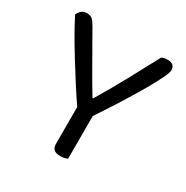

<svg xmlns="http://www.w3.org/2000/svg" viewBox="-145 -737 840 866"><g transform="rotate(30 275.0 -304.5)"><path d="M523 -580Q523 -569 508 -537.5Q493 -506 466 -459Q439 -412 401.5 -352Q364 -292 319 -225V-2Q314 0 303.5 2.5Q293 5 282 5Q238 5 238 -32V-225Q210 -266 180.5 -312Q151 -358 122 -405Q93 -452 67 -497Q41 -542 21 -582Q25 -593 36 -603.5Q47 -614 65 -614Q84 -614 94.5 -604Q105 -594 116 -574Q132 -546 153.5 -508Q175 -470 197.5 -431Q220 -392 241 -355.5Q262 -319 277 -295H281Q333 -382 373.5 -457Q414 -532 454 -607Q460 -611 468.5 -612.5Q477 -614 485 -614Q523 -614 523 -580Z"/></g></svg>

Font: Baloo Da 2
Style: Regular
Weight: 400
Designer: Noopur Datye, Sulekha Rajkumar and Ek Type
Foundry: Ek Type
Version: Version 1.640;hotconv 1.0.111;makeotfexe 2.5.65597; ttfautoh